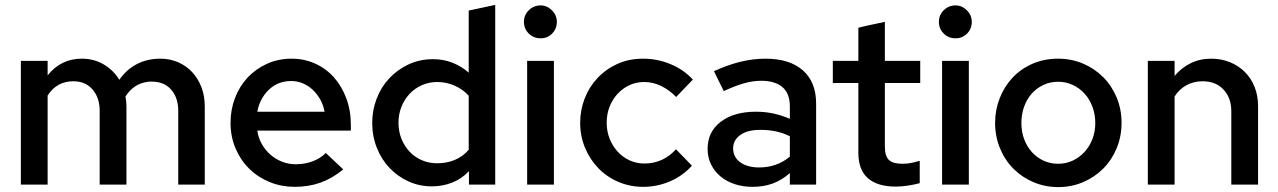

<svg xmlns="http://www.w3.org/2000/svg" viewBox="-20 -752 5206 782"><path d="M65 0V-504H174V-445Q228 -513 313 -513Q364 -513 403.5 -489Q443 -465 466 -427Q495 -469 537.5 -491Q580 -513 633 -513Q672 -513 705.5 -498.5Q739 -484 763 -458Q787 -432 800.5 -396.5Q814 -361 814 -319V0H706V-300Q706 -351 680.5 -383Q655 -415 611 -419Q592 -421 577 -418Q524 -410 491 -359Q493 -349 494 -339Q495 -329 495 -319V0H386V-300Q386 -354 357 -387.5Q328 -421 279 -421Q211 -421 174 -363V0Z M1378 -62Q1333 -25 1285 -8Q1237 9 1180 9Q1127 9 1079.5 -10Q1032 -29 996.5 -63.5Q961 -98 940 -146Q919 -194 919 -252Q919 -305 937 -352.5Q955 -400 988 -435.5Q1021 -471 1067 -492Q1113 -513 1168 -513Q1219 -513 1263.5 -493Q1308 -473 1340 -437Q1372 -401 1390.5 -351.5Q1409 -302 1409 -243V-220H1028Q1032 -191 1046 -166Q1060 -141 1081 -122.5Q1102 -104 1128.5 -93.5Q1155 -83 1185 -83Q1220 -83 1252 -94.5Q1284 -106 1307 -129Q1325 -112 1342.5 -95.5Q1360 -79 1378 -62ZM1166 -422Q1112 -422 1075 -386.5Q1038 -351 1028 -297H1302Q1297 -324 1284.5 -346.5Q1272 -369 1254 -386Q1236 -403 1213.5 -412.5Q1191 -422 1166 -422Z M1890 0V-55Q1860 -23 1821 -8Q1782 7 1739 7Q1688 7 1644 -13Q1600 -33 1567 -67.5Q1534 -102 1515 -149.5Q1496 -197 1496 -252Q1496 -303 1514 -350Q1532 -397 1565 -432.5Q1598 -468 1643.5 -489.5Q1689 -511 1744 -511Q1786 -511 1823 -496.5Q1860 -482 1889 -456V-709Q1916 -715 1943 -720.5Q1970 -726 1997 -732V0ZM1603 -252Q1603 -217 1615 -187Q1627 -157 1648 -134.5Q1669 -112 1698 -99.5Q1727 -87 1761 -87Q1799 -87 1832 -100.5Q1865 -114 1889 -142V-362Q1866 -388 1832 -403Q1798 -418 1761 -418Q1727 -418 1698 -405Q1669 -392 1648 -369.5Q1627 -347 1615 -317Q1603 -287 1603 -252Z M2182 -596Q2153 -596 2133.5 -615.5Q2114 -635 2114 -663Q2114 -691 2134 -710.5Q2154 -730 2182 -730Q2208 -730 2228 -710Q2248 -690 2248 -663Q2248 -635 2229 -615.5Q2210 -596 2182 -596ZM2236 -504V0H2127V-504Z M2605 -86Q2642 -86 2674.5 -100.5Q2707 -115 2733 -144Q2750 -127 2766 -110.5Q2782 -94 2798 -77Q2760 -35 2708 -13Q2656 9 2600 9Q2546 9 2499 -11Q2452 -31 2417.5 -66.5Q2383 -102 2363 -149.5Q2343 -197 2343 -252Q2343 -303 2361 -350Q2379 -397 2413 -433.5Q2447 -470 2494 -491.5Q2541 -513 2600 -513Q2657 -513 2710.5 -491Q2764 -469 2802 -428Q2785 -411 2768 -392.5Q2751 -374 2734 -357Q2707 -385 2673.5 -401.5Q2640 -418 2603 -418Q2572 -418 2544.5 -405.5Q2517 -393 2496 -370.5Q2475 -348 2463 -318Q2451 -288 2451 -252Q2451 -217 2463 -187Q2475 -157 2495.5 -134.5Q2516 -112 2544 -99Q2572 -86 2605 -86Z M3045 9Q3006 9 2972.5 -2Q2939 -13 2914.5 -33.5Q2890 -54 2876 -82.5Q2862 -111 2862 -146Q2862 -215 2915.5 -256Q2969 -297 3059 -297Q3097 -297 3131 -289.5Q3165 -282 3197 -268V-318Q3197 -372 3166.5 -397.5Q3136 -423 3081 -423Q3046 -423 3009.5 -412.5Q2973 -402 2928 -381Q2918 -401 2908 -421Q2898 -441 2888 -462Q2942 -487 2994 -500Q3046 -513 3098 -513Q3196 -513 3250 -465.5Q3304 -418 3304 -330V0H3197V-47Q3164 -18 3127 -4.5Q3090 9 3045 9ZM2966 -148Q2966 -112 2995 -91Q3024 -70 3072 -70Q3144 -70 3197 -114V-197Q3145 -223 3080 -223H3075Q3024 -223 2995 -202Q2966 -181 2966 -148Z M3476 -130V-414H3372V-504H3476V-639Q3503 -646 3530 -651.5Q3557 -657 3584 -663V-504H3728V-414H3584V-155Q3584 -116 3600.5 -100.5Q3617 -85 3655 -85Q3674 -85 3689.5 -88Q3705 -91 3726 -97V-6Q3704 0 3677.5 4Q3651 8 3629 8Q3554 8 3515 -26Q3476 -60 3476 -130Z M3872 -596Q3843 -596 3823.5 -615.5Q3804 -635 3804 -663Q3804 -691 3824 -710.5Q3844 -730 3872 -730Q3898 -730 3918 -710Q3938 -690 3938 -663Q3938 -635 3919 -615.5Q3900 -596 3872 -596ZM3926 -504V0H3817V-504Z M4033 -252Q4033 -304 4051.5 -351.5Q4070 -399 4103.5 -435Q4137 -471 4184.5 -492Q4232 -513 4290 -513Q4344 -513 4391 -493Q4438 -473 4473 -438Q4508 -403 4528 -355Q4548 -307 4548 -252Q4548 -196 4528 -148Q4508 -100 4473 -65Q4438 -30 4391 -10Q4344 10 4290 10Q4237 10 4190.5 -9.5Q4144 -29 4109 -63.5Q4074 -98 4053.5 -146.5Q4033 -195 4033 -252ZM4290 -85Q4322 -85 4349.5 -98Q4377 -111 4397.5 -133.5Q4418 -156 4429.5 -186Q4441 -216 4441 -251Q4441 -286 4429.5 -317Q4418 -348 4397.5 -370.5Q4377 -393 4349.5 -406Q4322 -419 4290 -419Q4257 -419 4229.5 -406Q4202 -393 4182 -370.5Q4162 -348 4151 -317Q4140 -286 4140 -251Q4140 -216 4151 -186Q4162 -156 4182 -133.5Q4202 -111 4229.5 -98Q4257 -85 4290 -85Z M4655 0V-504H4764V-443Q4792 -476 4829.5 -494.5Q4867 -513 4913 -513Q4955 -513 4990 -498.5Q5025 -484 5050.5 -458.5Q5076 -433 5090 -397.5Q5104 -362 5104 -320V0H4995V-299Q4995 -353 4963.5 -387Q4932 -421 4878 -421Q4842 -421 4812.5 -405Q4783 -389 4764 -359V0Z"/></svg>

Font: Rosa Sans Medium
Style: Regular
Weight: 500
Designer: Pentagram / MCKL
Foundry: Pentagram / MCKL
Version: Version 1.005;September 16, 2019;FontCreator 11.5.0.2425 64-